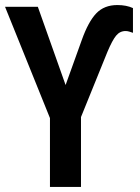

<svg xmlns="http://www.w3.org/2000/svg" viewBox="-20 -741 553 761"><path d="M178 0V-273L0 -714H130L240 -404L304 -582Q330 -655 361.5 -688Q393 -721 445 -721Q481 -721 507 -709V-611Q499 -614 491.5 -616Q484 -618 478 -618Q455 -618 440 -599.5Q425 -581 406 -536L301 -277V0Z"/></svg>

Font: Avrile Sans Condensed SemiBold
Style: Regular
Weight: 600
Width: 3
Designer: Monotype Design Team
Foundry: Monotype Imaging Inc.
Version: Version 2.001;September 10, 2019;FontCreator 11.5.0.2425 64-